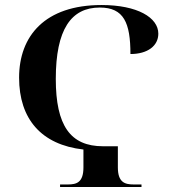

<svg xmlns="http://www.w3.org/2000/svg" viewBox="-20 -744 684 764"><path d="M219 0H543V-10H512C477 -10 449 -18 449 -78V-162H390C260 -162 202 -244 202 -430C202 -627 263 -714 377 -714C473 -714 499 -653 499 -529C568 -529 610 -562 610 -610C610 -674 527 -724 384 -724C159 -724 56 -601 56 -435C56 -271 144 -168 312 -149V-78C312 -18 285 -10 250 -10H219Z"/></svg>

Font: Noto Serif Display SemiBold
Style: Regular
Weight: 600
Designer: Monotype Design Team
Foundry: Monotype Imaging Inc.
Version: Version 2.009